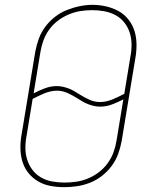

<svg xmlns="http://www.w3.org/2000/svg" viewBox="-20 -766 640 794"><path d="M246 8Q217 8 189.5 3Q162 -2 138.5 -15.5Q115 -29 98 -50Q81 -71 73 -97Q65 -123 64.5 -151.5Q64 -180 69 -208L126 -553Q131 -580 140.5 -606Q150 -632 167 -655Q184 -678 207 -696Q230 -714 256.5 -724.5Q283 -735 310 -740.5Q337 -746 363 -746Q391 -746 419 -739.5Q447 -733 470.5 -720Q494 -707 511 -685.5Q528 -664 536 -638.5Q544 -613 544.5 -584Q545 -555 540 -527L483 -182Q478 -155 468.5 -129Q459 -103 442 -80Q425 -57 402 -39Q379 -21 352.5 -10.5Q326 0 299 4Q272 8 246 8ZM394 -344Q407 -344 420 -347Q433 -350 445.5 -355Q458 -360 470 -366Q482 -372 494 -378L519 -530Q524 -555 524 -581Q524 -607 516.5 -630.5Q509 -654 494 -673Q479 -692 457.5 -703.5Q436 -715 411 -719.5Q386 -724 361 -724Q336 -724 311.5 -720Q287 -716 263.5 -706Q240 -696 219 -680Q198 -664 183 -643Q168 -622 159.5 -598.5Q151 -575 147 -550L119 -380Q142 -392 166 -401Q190 -410 215 -410Q228 -410 241 -407Q254 -404 265.5 -399.5Q277 -395 288 -388.5Q299 -382 310 -375Q329 -363 350 -353.5Q371 -344 394 -344ZM246 -11Q270 -11 295 -14.5Q320 -18 344 -28Q368 -38 389 -54Q410 -70 425.5 -91.5Q441 -113 449.5 -136.5Q458 -160 462 -185L490 -355Q467 -343 443 -334Q419 -325 394 -325Q381 -325 368 -328Q355 -331 343.5 -335.5Q332 -340 321 -346.5Q310 -353 299 -360Q280 -372 259 -381.5Q238 -391 215 -391Q202 -391 189 -388Q176 -385 163.5 -380Q151 -375 139 -369Q127 -363 115 -357L90 -205Q85 -180 85 -154.5Q85 -129 92.5 -105.5Q100 -82 114.5 -63Q129 -44 150 -32Q171 -20 196 -15.5Q221 -11 246 -11Z"/></svg>

Font: Iosevka Curly Thin Extended
Style: Italic
Weight: 100
Width: 7
Italic angle: -9°
Monospace: yes
Designer: Belleve Invis
Foundry: Belleve Invis
Version: Version 11.1.0; ttfautohint (v1.8.3)